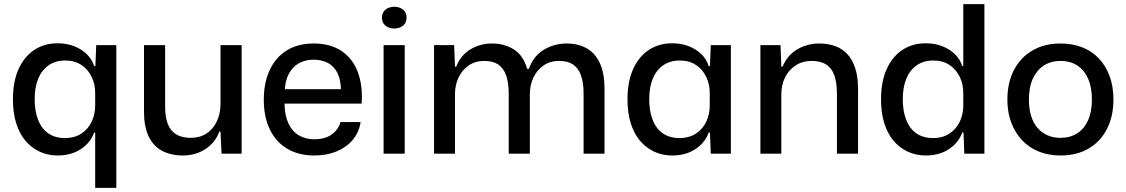

<svg xmlns="http://www.w3.org/2000/svg" viewBox="-20 -749 5488 936"><path d="M444 167V-103H439Q421 -53 374 -22Q327 9 261 9Q213 9 172.5 -10Q132 -29 103 -64Q74 -99 58.5 -149.5Q43 -200 43 -265Q43 -351 70.5 -412Q98 -473 147 -505.5Q196 -538 261 -538Q305 -538 341 -524Q377 -510 402.5 -485.5Q428 -461 439 -427H445L449 -529H547V167ZM296 -76Q344 -76 377 -98Q410 -120 427 -156Q444 -192 444 -235V-295Q444 -339 426.5 -375Q409 -411 376.5 -432.5Q344 -454 298 -454Q251 -454 217.5 -431Q184 -408 166.5 -366Q149 -324 149 -265Q149 -207 166 -164Q183 -121 216 -98.5Q249 -76 296 -76Z M872 9Q812 9 769 -14.5Q726 -38 704 -85.5Q682 -133 682 -203V-529H785V-229Q785 -180 797.5 -146Q810 -112 838 -94.5Q866 -77 910 -77Q954 -77 986.5 -98Q1019 -119 1037 -157Q1055 -195 1055 -243V-529H1158V0H1060L1055 -107H1049Q1029 -53 981 -22Q933 9 872 9Z M1512 9Q1435 9 1379.5 -24.5Q1324 -58 1295 -119Q1266 -180 1266 -262Q1266 -346 1295 -408Q1324 -470 1378.5 -503.5Q1433 -537 1509 -537Q1592 -537 1646.5 -499.5Q1701 -462 1725 -396Q1749 -330 1743 -244H1367Q1368 -186 1386 -147.5Q1404 -109 1436.5 -89.5Q1469 -70 1512 -70Q1564 -70 1596.5 -93Q1629 -116 1640 -154H1738Q1730 -103 1699 -66.5Q1668 -30 1620 -10.5Q1572 9 1512 9ZM1368 -301 1358 -314H1652L1642 -300Q1643 -355 1626.5 -390Q1610 -425 1579.5 -441.5Q1549 -458 1509 -458Q1467 -458 1436 -440Q1405 -422 1387 -387Q1369 -352 1368 -301Z M1850 0V-529H1953V0ZM1902 -610Q1876 -610 1859 -624Q1842 -638 1842 -663Q1842 -688 1859 -702Q1876 -716 1902 -716Q1928 -716 1945 -702Q1962 -688 1962 -663Q1962 -638 1945 -624Q1928 -610 1902 -610Z M2096 0V-529H2194L2198 -424H2204Q2226 -480 2273.5 -508.5Q2321 -537 2379 -537Q2437 -537 2483.5 -509Q2530 -481 2550 -413H2558Q2580 -475 2630.5 -506Q2681 -537 2744 -537Q2796 -537 2837.5 -515Q2879 -493 2903 -444Q2927 -395 2927 -314V0H2825V-293Q2825 -347 2812 -382.5Q2799 -418 2773 -435Q2747 -452 2705 -452Q2662 -452 2630 -430Q2598 -408 2580.5 -371.5Q2563 -335 2563 -289V0H2460V-293Q2460 -347 2447 -382.5Q2434 -418 2408 -435Q2382 -452 2341 -452Q2297 -452 2265 -430Q2233 -408 2215.5 -371.5Q2198 -335 2198 -289V0Z M3257 9Q3209 9 3168.5 -10Q3128 -29 3099 -64Q3070 -99 3054.5 -149.5Q3039 -200 3039 -265Q3039 -351 3066.5 -412Q3094 -473 3143 -505.5Q3192 -538 3257 -538Q3301 -538 3337 -524Q3373 -510 3398.5 -485.5Q3424 -461 3435 -427H3441L3445 -529H3543V0H3445L3441 -103H3435Q3417 -53 3370 -22Q3323 9 3257 9ZM3292 -76Q3340 -76 3373 -98Q3406 -120 3423 -156Q3440 -192 3440 -235V-295Q3440 -339 3422.5 -375Q3405 -411 3372.5 -432.5Q3340 -454 3294 -454Q3247 -454 3213.5 -431Q3180 -408 3162.5 -366Q3145 -324 3145 -265Q3145 -207 3162 -164Q3179 -121 3212 -98.5Q3245 -76 3292 -76Z M3687 0V-529H3785L3789 -424H3795Q3818 -480 3867 -508.5Q3916 -537 3974 -537Q4015 -537 4049.5 -525Q4084 -513 4109.5 -486.5Q4135 -460 4149 -417.5Q4163 -375 4163 -314V0H4060V-293Q4060 -347 4047 -382.5Q4034 -418 4007 -435Q3980 -452 3937 -452Q3892 -452 3858.5 -430Q3825 -408 3807 -371.5Q3789 -335 3789 -289V0Z M4493 9Q4445 9 4404.5 -10Q4364 -29 4335 -64Q4306 -99 4290.5 -149.5Q4275 -200 4275 -265Q4275 -351 4302.5 -412Q4330 -473 4379 -505.5Q4428 -538 4493 -538Q4537 -538 4573 -524Q4609 -510 4634.5 -485.5Q4660 -461 4671 -427H4676V-729H4779V0H4681L4677 -103H4671Q4653 -53 4606 -22Q4559 9 4493 9ZM4528 -76Q4576 -76 4609 -98Q4642 -120 4659 -156Q4676 -192 4676 -235V-295Q4676 -339 4658.5 -375Q4641 -411 4608.5 -432.5Q4576 -454 4530 -454Q4483 -454 4449.5 -431Q4416 -408 4398.5 -366Q4381 -324 4381 -265Q4381 -207 4398 -164Q4415 -121 4448 -98.5Q4481 -76 4528 -76Z M5150 9Q5092 9 5044.5 -10Q4997 -29 4963 -65Q4929 -101 4910 -151Q4891 -201 4891 -263Q4891 -345 4922.5 -406.5Q4954 -468 5012.5 -502.5Q5071 -537 5150 -537Q5208 -537 5255.5 -518.5Q5303 -500 5337 -464Q5371 -428 5389.5 -377.5Q5408 -327 5408 -264Q5408 -183 5377 -121.5Q5346 -60 5288 -25.5Q5230 9 5150 9ZM5150 -77Q5196 -77 5230.5 -98.5Q5265 -120 5284 -162Q5303 -204 5303 -264Q5303 -309 5292.5 -343.5Q5282 -378 5262 -402.5Q5242 -427 5214 -439.5Q5186 -452 5150 -452Q5104 -452 5069.5 -430Q5035 -408 5015.5 -366.5Q4996 -325 4996 -263Q4996 -219 5006.5 -184.5Q5017 -150 5037.5 -126Q5058 -102 5086.5 -89.5Q5115 -77 5150 -77Z"/></svg>

Font: Mona Sans ExtraLight Medium
Style: Regular
Weight: 500
Version: Version 2.000